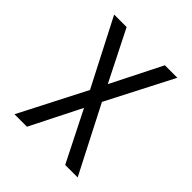

<svg xmlns="http://www.w3.org/2000/svg" viewBox="-200 -868 1001 1001"><g transform="rotate(45 300.0 -367.5)"><path d="M67 0 256 -368 67 -735H159L300 -455L441 -735H533L344 -368L533 0H441L300 -280L159 0Z"/></g></svg>

Font: Zed Mono Extended
Style: Regular
Weight: 400
Width: 7
Monospace: yes
Designer: Belleve Invis
Foundry: Belleve Invis
Version: Version 1.0.0; ttfautohint (v1.8.4)